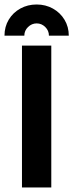

<svg xmlns="http://www.w3.org/2000/svg" viewBox="-26 -826 323 846"><path d="M70.8 0V-625H200V0ZM-6.2 -668.8Q-6.2 -708.3 12.6 -739.5Q31.5 -770.7 63.8 -788.5Q96.1 -806.2 135.4 -806.2Q174.9 -806.2 207.2 -788.2Q239.6 -770.1 258.3 -738.9Q277.1 -707.6 277.1 -668.8H189.6Q189.6 -691.1 173.4 -707Q157.3 -722.9 135.6 -722.9Q113.9 -722.9 97.6 -707Q81.2 -691.1 81.2 -668.8Z"/></svg>

Font: Afacad Flux
Style: Regular
Weight: 400
Designer: Kristian Moeller
Foundry: Dicotype
Version: Version 1.100